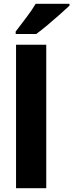

<svg xmlns="http://www.w3.org/2000/svg" viewBox="-20 -997 388 1017"><path d="M225 0H65V-760H225ZM348 -967Q329 -949 297.5 -921Q266 -893 232 -864.5Q198 -836 172 -817H63V-830Q88 -863 118.5 -903Q149 -943 169 -977H348Z"/></svg>

Font: Noto Sans SemiCondensed ExtraBold
Style: Regular
Weight: 800
Width: 4
Designer: Monotype Design Team
Foundry: Monotype Imaging Inc.
Version: Version 2.013; ttfautohint (v1.8.4.7-5d5b)